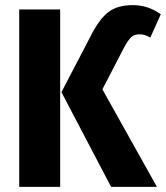

<svg xmlns="http://www.w3.org/2000/svg" viewBox="-20 -730 648 750"><path d="M220 -370 331 -583Q365 -652 401 -681Q437 -710 499 -710Q559 -710 608 -674L567 -583Q547 -596 525 -596Q506 -596 494 -586Q482 -576 466 -547L380 -381L593 0H414ZM215 0H55V-693H215Z"/></svg>

Font: Fira Sans Condensed
Style: Bold
Weight: 700
Width: 3
Designer: bBox Type GmbH & Carrois Corporate GbR & Edenspiekermann AG
Foundry: bBox Type GmbH & Carrois Corporate GbR & Edenspiekermann AG
Version: Version 4.301